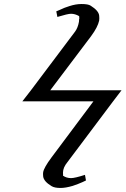

<svg xmlns="http://www.w3.org/2000/svg" viewBox="-20 -786 622 951"><path d="M352.1 -629.9Q365.7 -648.4 371.1 -678.2Q372.1 -682.1 372.1 -692.9H373L372.1 -706.1Q351.6 -717.8 332 -717.8Q315.9 -717.8 264.2 -702.1L258.8 -730Q260.3 -730.5 262.2 -731.2Q264.2 -731.9 268.6 -733.9Q272.9 -735.8 277.8 -737.8Q298.3 -748 324.2 -755.9Q355.5 -766.1 383.8 -766.1Q417 -766.1 429.2 -757.8Q468.3 -733.4 471.2 -709Q472.7 -694.8 471.2 -684.1Q464.4 -651.9 431.2 -606.9L229 -338.9H582L541 -285.2L314 17.1Q292 43.9 292 68.8V70.8Q292 73.7 292.5 79.1L292 84Q309.1 96.2 332 96.2Q350.6 96.2 400.9 80.1L405.8 107.9Q393.1 114.3 388.2 116.2Q367.7 125.5 339.8 134.8Q304.7 145 279.8 145Q250.5 145 235.8 136.2Q196.8 112.8 193.8 87.9Q192.4 74.2 193.8 66.9Q197.8 43.9 234.9 -5.9L442.9 -284.2H90.8L131.8 -336.9Z"/></svg>

Font: Linux Libertine G
Style: Bold Italic
Weight: 700
Italic angle: -11.5°
Designer: Philipp H. Poll
Foundry: Philipp H. Poll
Version: Version 4.1.0